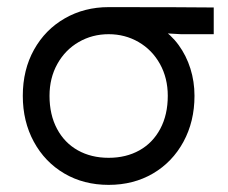

<svg xmlns="http://www.w3.org/2000/svg" viewBox="-20 -502 640 539"><path d="M119 -233Q119 -180 140 -140.5Q161 -101 198.5 -80Q236 -59 285 -59Q334 -59 371.5 -80Q409 -101 430 -140.5Q451 -180 451 -233Q451 -283 429 -322.5Q407 -362 369 -384Q331 -406 285 -406Q239 -406 201 -384Q163 -362 141 -322.5Q119 -283 119 -233ZM285 -482Q498 -482 580 -481V-406H488L418 -410L429 -425Q460 -405 481.5 -375.5Q503 -346 514.5 -309.5Q526 -273 526 -233Q526 -161 495 -104Q464 -47 409.5 -15Q355 17 285 17Q215 17 160.5 -15Q106 -47 75 -104Q44 -161 44 -233Q44 -306 75.5 -362.5Q107 -419 162 -450.5Q217 -482 285 -482Z"/></svg>

Font: Kreadon
Style: Regular
Weight: 400
Designer: kohakuno
Foundry: StudioGnu
Version: Version 1.000;Glyphs 3.1.2 (3151)